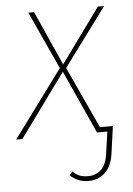

<svg xmlns="http://www.w3.org/2000/svg" viewBox="-71 -559 550 795"><g transform="rotate(-5 204.0 -161.0)"><path d="M331 -21H385L382 0L369 93Q362 144 334 170.5Q306 197 265 197Q221 197 189 167L201 152Q215 165 229 171Q243 177 265 177Q297 177 319 156.5Q341 136 347 91L360 0H317L198 -263L7 0H-19L187 -279L77 -519H101L202 -293L366 -519H392L213 -277Z"/></g></svg>

Font: Fira Sans Condensed Thin
Style: Italic
Weight: 250
Width: 3
Italic angle: -8°
Designer: Carrois Corporate & Edenspiekermann AG
Foundry: Carrois Corporate GbR & Edenspiekermann AG
Version: Version 4.203